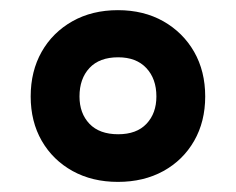

<svg xmlns="http://www.w3.org/2000/svg" viewBox="-20 -744 464 378"><path d="M212.2 -385.9Q161.7 -385.9 122.9 -407.3Q84.1 -428.8 62.2 -466.7Q40.4 -504.7 40.4 -554.1Q40.4 -603.8 62 -642Q83.6 -680.1 122.5 -702.1Q161.3 -724 212.2 -724Q262.8 -724 301.6 -702.1Q340.3 -680.1 362.2 -642Q384 -603.8 384 -554.1Q384 -504.6 362.2 -466.6Q340.3 -428.5 301.6 -407.2Q262.8 -385.9 212.2 -385.9ZM212.7 -479.7Q249 -479.7 268.4 -500.3Q287.9 -520.9 287.9 -554.1Q287.9 -589 268 -610.1Q248.2 -631.2 212.6 -631.2Q175.8 -631.2 156.1 -610.1Q136.5 -589 136.5 -554.1Q136.5 -520.9 156.1 -500.3Q175.8 -479.7 212.7 -479.7Z"/></svg>

Font: Noto Sans Khmer UI
Style: Regular
Weight: 400
Designer: Danh Hong and the Monotype Design Team
Foundry: Monotype Imaging Inc.
Version: Version 2.002